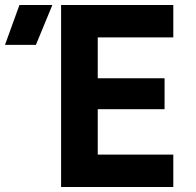

<svg xmlns="http://www.w3.org/2000/svg" viewBox="-165 -750 785 770"><path d="M-21 -570 45 -730H-87L-145 -570ZM530 0V-130H227V-312H495V-436H227V-600H530V-730H80V0Z"/></svg>

Font: Tekne LDO ExtraBold
Style: Regular
Weight: 800
Monospace: yes
Designer: Alessio Laiso, Mario Rullo, Paolo Rosset
Foundry: Alessio Laiso
Version: Version 1.000;hotconv 1.0.109;makeotfexe 2.5.65596